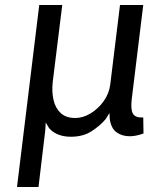

<svg xmlns="http://www.w3.org/2000/svg" viewBox="-20 -537 594 768"><path d="M48 211 137 -517H229L191 -210Q186.5 -170.5 194 -137.5Q201.5 -104.5 222.8 -84.8Q244 -65 281 -65Q312 -65 342.5 -83.5Q373 -102 394.8 -132.5Q416.5 -163 421 -199L460 -517H553L507 -141Q502 -99 511.8 -82.2Q521.5 -65.5 553 -67L554 -3Q537 3 523.8 5.5Q510.5 8 499 8Q468.5 8 446.5 -7.5Q424.5 -23 419 -61L418 -85L403 -61Q381.5 -35 347 -12.5Q312.5 10 263 10Q234.5 10 212 0.8Q189.5 -8.5 176 -25L163 -47L161 -15L134 211Z"/></svg>

Font: Expletus Sans
Style: Italic
Weight: 400
Italic angle: -7°
Designer: Jasper de Waard
Foundry: Designtown
Version: Version 7.500